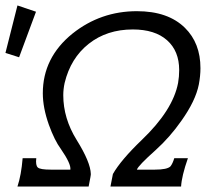

<svg xmlns="http://www.w3.org/2000/svg" viewBox="-20 -684 785 704"><path d="M44 -664 112 -641 50 -474 0 -490ZM709 -374Q697 -314 645 -241Q603 -181 551 -134Q486 -76 482 -62H548Q593 -62 605 -74Q613 -84 619 -104H669Q646 -38 644 0H385Q394 -44 394 -46Q423 -97 500 -171Q614 -280 633 -380Q637 -403 637 -427Q637 -497 592.5 -536.5Q548 -576 467 -576Q372 -576 305.5 -523.5Q239 -471 217 -380Q212 -357 212 -335Q212 -250 261 -171Q312 -89 313 -46Q314 -45 305 0H44Q58 -42 63 -104H113Q110 -78 118.5 -70Q127 -62 166 -62H238Q241 -83 203 -138Q180 -169 159 -227Q137 -289 137 -342Q137 -473 246 -561Q349 -643 482 -643Q596 -643 658 -582Q715 -526 715 -434Q715 -406 709 -374Z"/></svg>

Font: GFS Neohellenic Rg
Style: Italic
Weight: 400
Italic angle: -12°
Designer: Takis Katsoulidis and George D. Matthiopoulos
Foundry: Takis Katsoulidis and George D. Matthiopoulos
Version: Version 1.0